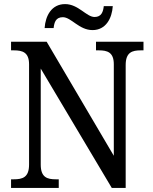

<svg xmlns="http://www.w3.org/2000/svg" viewBox="-20 -918 746 938"><path d="M432 -771C497 -771 527 -828 531 -888H487C484 -861 476 -835 442 -835C402 -835 363 -898 298 -898C232 -898 202 -841 198 -781H242C245 -808 252 -834 287 -834C328 -834 366 -771 432 -771ZM34 0H267V-42H253C211 -42 179 -51 179 -114V-583L526 0H594V-600C594 -663 626 -672 668 -672H681V-714H449V-672H463C504 -672 536 -663 536 -604V-157L208 -714H34V-672H48C89 -672 122 -663 122 -604V-114C122 -51 90 -42 47 -42H34Z"/></svg>

Font: Noto Serif Ethiopic SemiCondensed
Style: Regular
Weight: 400
Width: 4
Designer: Monotype Design Team
Foundry: Monotype Imaging Inc.
Version: Version 2.102